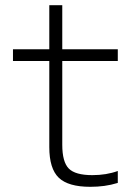

<svg xmlns="http://www.w3.org/2000/svg" viewBox="-20 -710 540 740"><path d="M328 10Q243 10 206.5 -25Q170 -60 170 -143V-475H30V-520H170V-690H220V-520H434V-475H220V-152Q220 -86 245 -60.5Q270 -35 336 -35Q363 -35 387.5 -39Q412 -43 434 -51V-5Q408 3 382 6.5Q356 10 328 10Z"/></svg>

Font: M PLUS 1 Code Light
Style: Regular
Weight: 300
Designer: Coji Morishita
Foundry: UNDERFOREST DESIGN
Version: Version 1.002